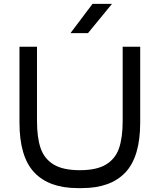

<svg xmlns="http://www.w3.org/2000/svg" viewBox="-20 -950 820 986"><path d="M401 16H379Q232 16 156 -64.5Q80 -145 80 -321V-710H170V-329Q170 -244 188.5 -189.5Q207 -135 255 -105.5Q303 -76 390 -76Q477 -76 525 -105.5Q573 -135 591.5 -189.5Q610 -244 610 -329V-710H700V-321Q700 -145 624 -64.5Q548 16 401 16ZM342 -780 455 -930H555L432 -780Z"/></svg>

Font: Violet Sans
Style: Regular
Weight: 400
Designer: Calvin Waterman
Foundry: Violet Office
Version: Version 1.013